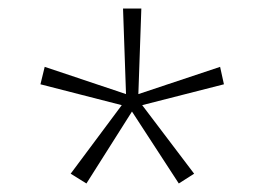

<svg xmlns="http://www.w3.org/2000/svg" viewBox="-20 -765 610 451"><path d="M146 -357 183 -334 290 -503 400 -334 436 -357 314 -518 506 -567 497 -608 305 -544 312 -745H269L276 -544L85 -608L75 -567L266 -518Z"/></svg>

Font: Noto Sans Devanagari UI ExtraLight
Style: Regular
Weight: 200
Designer: Jelle Bosma - Monotype Design Team
Foundry: Monotype Imaging Inc.
Version: Version 2.003